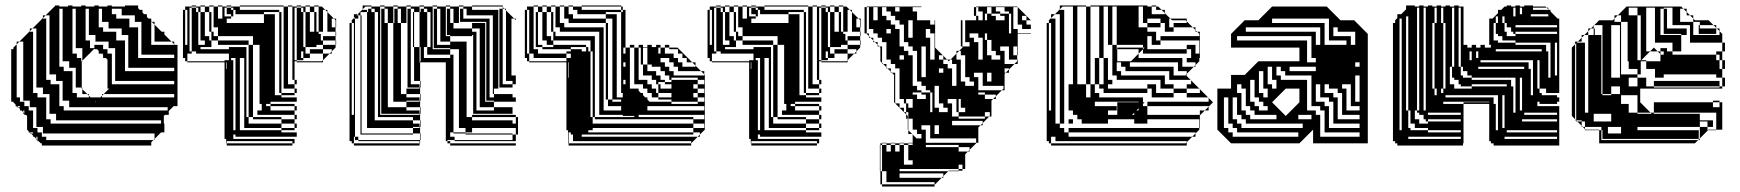

<svg xmlns="http://www.w3.org/2000/svg" viewBox="-20 -524 6362 702"><path d="M473 -468H405V-456H453V-444H473ZM497 -396V-420H485V-396ZM425 -420H357V-408H405V-396H425ZM449 -348V-372H437V-348ZM401 -324V-348H357V-344H373V-328H389V-324ZM401 -300V-324H389V-300ZM401 -276V-300H389V-276ZM401 -252V-276H389V-252ZM257 -252V-276H213V-264H245V-252ZM401 -252H389V-228H401ZM209 -204V-228H165V-216H197V-204ZM617 -228H389V-216H617ZM281 -300H279L281 -302V-324H261V-312H277V-300H279V-204H281V-198L299 -180H305V-174L311 -168H347L353 -174V-180H359L353 -174V-168H617V-180H359L379 -200H373V-306L367 -312H357V-322L355 -324H353V-326L351 -328H341V-338L335 -344H325V-360H357V-348H377V-372H309V-348H325V-346L309 -330V-328H307L281 -302ZM261 -168H305V-174L299 -180H261ZM161 -156V-180H117V-168H149V-156ZM53 -152H69V-136H85V-132H89V-156H53ZM329 -150 331 -152H327ZM53 -136H43L47 -132H53ZM593 -132H213V-120H593ZM113 -108V-132H85V-120H101V-108ZM569 -84H165V-72H569ZM101 -40H89L93 -36H101ZM425 -492H389V-472H405V-468H425ZM353 -468V-492H341V-468ZM305 -468V-492H293V-468ZM257 -468V-492H245V-468ZM209 -468V-492H197V-468ZM353 -468H341V-444H353ZM305 -444V-468H293V-444ZM257 -444V-468H245V-444ZM209 -444V-468H197V-444ZM545 -420V-434L535 -444H533V-420ZM497 -420V-444H453V-424H485V-420ZM377 -444H341V-424H357V-420H377ZM305 -420V-444H293V-420ZM257 -420V-444H245V-420ZM209 -420V-444H197V-420ZM161 -420V-444H149V-420ZM545 -396V-420H533V-396ZM305 -420H293V-396H305ZM257 -396V-420H245V-396ZM209 -396V-420H197V-396ZM161 -396V-420H149V-396ZM545 -396H533V-372H545ZM497 -372V-396H485V-372ZM449 -372V-396H405V-376H437V-372ZM329 -396H293V-376H309V-372H329ZM257 -372V-396H245V-372ZM209 -372V-396H197V-372ZM161 -372V-396H149V-372ZM113 -372V-396H101V-372ZM533 -360H617V-362L607 -372H533ZM497 -348V-372H485V-348ZM257 -372H245V-348H257ZM209 -348V-372H197V-348ZM161 -348V-372H149V-348ZM113 -348V-372H101V-348ZM497 -348H485V-324H497ZM449 -324V-348H437V-324ZM281 -324V-348H245V-328H261V-324ZM209 -324V-348H197V-324ZM161 -324V-348H149V-324ZM113 -324V-348H101V-324ZM357 -328H353V-326L355 -324H357ZM485 -312H617V-324H485ZM449 -300V-324H437V-300ZM209 -324H197V-300H209ZM161 -300V-324H149V-300ZM113 -300V-324H101V-300ZM449 -300H437V-276H449ZM233 -300H197V-280H213V-276H233ZM161 -276V-300H149V-276ZM113 -276V-300H101V-276ZM437 -264H617V-276H437ZM161 -276H149V-252H161ZM113 -252V-276H101V-252ZM257 -228V-252H245V-228ZM185 -252H149V-232H165V-228H185ZM113 -228V-252H101V-228ZM257 -228H245V-204H257ZM113 -228H101V-204H113ZM279 -200V-204H245V-184H261V-180H281V-198ZM209 -180V-204H197V-180ZM137 -204H101V-184H117V-180H137ZM209 -180H197V-156H209ZM233 -156H197V-136H213V-132H233ZM161 -132V-156H149V-132ZM161 -132H149V-108H161ZM69 -120H65V-114L69 -110ZM185 -108H149V-88H165V-84H185ZM113 -84V-108H101V-84ZM113 -84H101V-60H113ZM137 -36V-60H101V-56H117V-40H133V-36ZM113 -396V-420H99L133 -454V-456H135L137 -458V-468H147L137 -458V-456H149V-444H161V-468H147L179 -500H181V-504H197V-500H229V-504H245V-500H277V-504H293V-500H325V-504H341V-500H373V-504H389V-500H437V-504H485V-494L491 -488H501V-478L507 -472H517V-462L523 -456H533V-446L535 -444H545V-434L571 -408H581V-398L607 -372H617V-362L619 -360H629V-136H615L597 -118V-104H583L579 -100V-72H581V-40H569L545 -16V-12H541L545 -16V-36H133V-24H149V-12H541L533 -4V8H133V0H129L121 -8H117V-12H113V-16L105 -24H101V-28L93 -36H89V-40H85V-44L79 -50V-100L75 -104H69V-108H65V-114L59 -120H53V-126L47 -132H41V-136H37V-142L29 -150V-152H21V-344H29V-350L41 -362V-372H51L41 -362V-168H53V-156H65V-372H51L85 -406V-408H87L89 -410V-420H99L89 -410V-408H101V-396ZM117 -24H113V-16L117 -12Z M1017 -456V-472H1009V-456ZM1017 -424V-440H1009V-424ZM665 -376V-392H657V-376ZM1017 -376V-392H1009V-376ZM1017 -360V-376H1009V-360ZM1209 -360H1207V-376H1161V-392H1207V-376H1209ZM753 -352H713V-344H817V-352H881V-328H889V-360H753ZM1017 -328V-344H1009V-328ZM1017 -312V-328H1009V-312ZM809 -296H807V-272H809ZM1017 -248V-264H1009V-248ZM1009 -224H1001V-288H985V-224H1009V-216H1017V-232H1009ZM665 -344H657V-360H665ZM665 -408V-424H657V-408ZM1145 -456V-472H1137V-456ZM1017 -440V-456H1009V-440ZM761 -456V-472H753V-456ZM665 -456V-472H657V-456ZM1145 -440V-456H1137V-440ZM761 -440V-456H753V-440ZM665 -440V-456H657V-440ZM665 -424V-440H657V-424ZM833 -464H825V-472H809V-496H801V-464H825V-456H809V-440H945V-472H833ZM1209 -424H1207V-440H1209ZM761 -440H753V-424H761ZM1145 -424V-440H1137V-424ZM1017 -408V-424H1009V-416H1001V-480H945V-472H985V-416H1009V-408ZM1017 -392V-408H1009V-392ZM665 -392V-408H657V-392ZM665 -360V-376H657V-360ZM1009 -352H1001V-416H985V-352H1009V-344H1017V-360H1009ZM1089 -336H1081V-352H1089ZM713 -376V-416H705V-360H729V-376ZM665 -344V-328H657V-344ZM889 -312V-328H881V-312ZM807 -240V-272H809V-240ZM889 -296V-312H881V-296ZM1017 -296V-312H1009V-296ZM1009 -288H1001V-352H985V-288H1009V-280H1017V-296H1009ZM889 -280V-296H881V-288H873V-312H857V-288H881V-280ZM1089 -304H1065V-336H1081V-312H1089ZM1161 -296H1065V-300H1157L1161 -304V-328H1113V-344H1161V-328H1185L1161 -304ZM889 -264V-280H881V-264ZM1017 -264V-280H1009V-264ZM889 -248V-264H881V-248ZM807 -208V-240H809V-208ZM1017 -232V-248H1009V-232ZM889 -232V-248H881V-232ZM881 -224H873V-288H841V-312H817V-328H697V-336H681V-496H673V-336H681V-328H665V-312H657V-328H665V-300H801V-304H817V-312H825V-304H833V-288H857V-224H881V-216H889V-232H881ZM1065 -216H1057V-232H1049V-500H1033V-504H1049V-500H1065V-496H1081V-480H1089V-416H1113V-408H1129V-416H1097V-480H1089V-496H1081V-500H1065V-504H1081V-500H1097V-480H1113V-416H1137V-408H1145V-424H1137V-416H1129V-480H1113V-500H1097V-504H1113V-500H1129V-480H1137V-472H1145V-500H1129V-504H1145V-500H1157L1169 -488H1177V-480L1201 -456H1209V-440H1207V-450L1201 -456H1193V-424H1207V-408H1209V-392H1207V-408H1177V-480L1169 -488H1161V-408H1145V-400H1153V-376H1161V-360H1207V-350L1193 -336V-328H1185L1193 -336V-344H1161V-360H1137V-352H1097V-416H1089V-352H1097V-328H1113V-312H1089V-336H1065V-496H1057V-304H1065V-300H1057V-232H1065ZM1017 -216H1009V-200H1017ZM889 -200V-216H881V-200ZM807 -176V-208H809V-176ZM889 -184V-200H881V-184ZM807 -144V-176H809V-144ZM889 -168V-184H881V-168ZM881 -160H873V-224H841V-288H833V-224H857V-160H881V-152H889V-168H881ZM807 -112V-144H809V-112ZM889 -136V-152H881V-136ZM889 -120V-136H881V-120ZM807 -80V-112H809V-80ZM889 -104V-120H881V-104ZM807 -48V-80H809V-48ZM833 -48H841V-96H833ZM809 -8V-16H807V-48H809V-16H825V-8ZM889 -104H881V-96H873V-160H841V-224H833V-160H857V-96H889V-72H1009V-56H1057V-48H1009V-56H873V-96H841V-160H833V-96H857V-48H1009V-40H1065V-24H841V-32H833V-16H825V-32H833V-16H1057V0H1049V-8H809V0H1049V8H809V0H807V-16H801V-296H665V-300H657V-312H649V-488H657V-472H665V-488H657V-500H681V-496H697V-480H705V-416H729V-392H745V-376H753V-360H777V-376H753V-408H745V-416H713V-480H705V-496H697V-500H681V-504H697V-500H713V-480H729V-416H753V-408H761V-392H777V-376H889V-360H905V-392H777V-424H753V-416H745V-480H729V-500H713V-504H729V-500H745V-480H753V-472H761V-500H745V-504H761V-500H777V-456H793V-500H777V-504H793V-500H809V-496H825V-488H833V-472H841V-488H833V-496H825V-500H809V-504H825V-500H857V-488H1001V-480H1009V-472H1017V-500H857V-504H1017V-500H1033V-216H1057V-200H1065V-184H1057V-200H1009V-184H1057V-176H1009V-184H1001V-224H985V-176H1009V-168H1065V-152H969V-144H1057V-136H1065V-120H1057V-136H969V-144H953V-136H969V-120H1057V-104H1065V-88H1057V-104H921V-120H937V-144H929V-360H905V-96H1009V-88H1057V-72H1065V-56H1057V-72H1009V-88H905V-96H889Z M1362 -416V-480H1350V-492H1338V-500H1316L1306 -490V-488H1322V-480H1326V-488H1338V-480H1350V-416ZM1578 -488H1566V-492H1578ZM1386 -488H1374V-492H1386ZM1530 -488H1518V-492H1530ZM1818 -488H1806V-492H1818ZM1434 -488H1422V-492H1434ZM1626 -488H1614V-492H1626ZM1674 -488H1662V-492H1674ZM1338 -488H1326V-492H1338ZM1482 -488H1470V-492H1482ZM1494 -468H1490V-480H1494ZM1434 -440H1422V-456H1434V-444H1446V-468H1434V-456H1422V-472H1434V-468H1446V-492H1434V-500H1418V-504H1434V-500H1466V-440H1446V-444H1434ZM1554 -352V-416H1542V-352ZM1362 -352V-416H1350V-352ZM1482 -376V-392H1470V-376ZM1542 -348V-352H1530V-348ZM1362 -288V-352H1350V-288ZM1722 -328V-344H1710V-328ZM1362 -224V-288H1350V-224ZM1362 -160V-224H1350V-160ZM1362 -160H1350V-96H1362ZM1514 -152V-156H1466V-152ZM1658 -200H1686V-120H1658ZM1274 -88H1266V-104H1274ZM1706 -40H1682V-56H1658V-120H1686V-96H1706V-84H1854V-72H1866V-96H1706V-104H1866V-96H1874V-32H1866V-56H1706ZM1514 -56V-60H1490V-56ZM1274 -40H1266V-56H1274ZM1638 -36V-40H1626V-36ZM1854 -12V-32H1682V-36H1626V-24H1642V-12ZM1490 -32H1298V-36H1490ZM1482 -472H1470V-488H1482ZM1386 -472H1374V-488H1386ZM1818 -472H1806V-488H1818ZM1674 -472H1662V-488H1674ZM1626 -472H1614V-488H1626ZM1434 -472H1422V-488H1434ZM1578 -472H1566V-488H1578ZM1494 -444H1490V-468H1482V-456H1470V-472H1482V-468H1494ZM1494 -420H1490V-444H1482V-440H1470V-456H1482V-444H1494ZM1302 -420V-444H1298V-420ZM1770 -424V-440H1758V-424ZM1578 -424V-440H1566V-424ZM1818 -424V-440H1806V-424ZM1274 -408V-424H1266V-408ZM1274 -392V-408H1266V-392ZM1302 -372V-396H1298V-372ZM1722 -376V-392H1710V-376ZM1818 -376V-392H1806V-376ZM1578 -376V-392H1566V-376ZM1274 -376V-392H1266V-376ZM1770 -376V-392H1758V-376ZM1274 -360V-376H1266V-360ZM1274 -344V-360H1266V-344ZM1398 -444V-468H1386V-456H1374V-472H1386V-468H1398V-492H1386V-500H1370V-504H1386V-500H1418V-440H1446V-360H1418V-440H1398V-444H1386V-440H1374V-456H1386V-444ZM1302 -324V-348H1298V-324ZM1482 -328V-344H1470V-328ZM1274 -328V-344H1266V-328ZM1818 -328V-344H1806V-328ZM1530 -328V-344H1518V-328ZM1770 -328V-344H1758V-328ZM1274 -312V-328H1266V-312ZM1302 -300H1298V-324H1302ZM1494 -300V-324H1482V-300ZM1274 -296V-312H1266V-296ZM1274 -280V-296H1266V-280ZM1734 -300V-324H1722V-300ZM1818 -280V-296H1806V-280ZM1770 -280V-296H1758V-280ZM1578 -376V-372H1590V-396H1578V-392H1566V-408H1578V-396H1590V-420H1578V-408H1566V-424H1578V-420H1590V-444H1578V-440H1566V-456H1578V-444H1590V-468H1578V-456H1566V-472H1578V-468H1590V-492H1578V-500H1562V-504H1578V-500H1610V-392H1626V-372H1686V-280H1658V-344H1626V-348H1566V-360H1626V-372H1578V-360H1566V-376ZM1274 -264V-280H1266V-264ZM1418 -360H1446V-280H1418ZM1274 -248V-264H1266V-248ZM1302 -252V-276H1298V-252ZM1734 -252V-276H1722V-252ZM1494 -252V-276H1482V-252ZM1274 -232V-248H1266V-232ZM1302 -228H1298V-252H1302ZM1770 -232V-248H1758V-232ZM1818 -232V-248H1806V-232ZM1274 -216V-232H1266V-216ZM1734 -228V-252H1722V-228ZM1818 -232V-228H1830V-252H1818V-248H1806V-264H1818V-252H1830V-276H1818V-264H1806V-280H1818V-276H1830V-300H1818V-296H1806V-312H1818V-300H1830V-324H1818V-312H1806V-328H1818V-324H1830V-348H1818V-344H1806V-360H1818V-348H1830V-372H1818V-360H1806V-376H1818V-372H1830V-396H1818V-392H1806V-408H1818V-396H1830V-420H1818V-408H1806V-424H1818V-420H1830V-444H1818V-440H1806V-456H1818V-444H1830V-468H1818V-456H1806V-472H1818V-468H1830V-486L1824 -492H1818V-498L1816 -500H1706V-504H1818V-498L1824 -492H1830V-486L1860 -456H1866V-450L1860 -456H1850V-248H1866V-216H1854V-228H1818V-216H1806V-232ZM1494 -252H1482V-228H1494ZM1274 -200V-216H1266V-200ZM1734 -204V-228H1722V-204ZM1854 -204H1806V-216H1854ZM1302 -180V-204H1298V-180ZM1274 -184V-200H1266V-184ZM1770 -184V-200H1758V-184ZM1274 -168V-184H1266V-168ZM1722 -184V-200H1710V-184ZM1658 -280H1686V-200H1658ZM1466 -200H1418V-280H1446V-200H1514V-204H1470V-280H1482V-276H1494V-300H1482V-280H1470V-328H1482V-324H1494V-348H1482V-344H1470V-360H1482V-348H1494V-352H1490V-372H1482V-360H1470V-376H1482V-372H1494V-352H1514V-296H1516V-228H1518V-204H1516V-228H1482V-216H1514V-204H1516V-180H1518V-156H1516V-180H1466ZM1274 -152V-168H1266V-152ZM1734 -156V-180H1722V-156ZM1770 -184V-180H1782V-204H1770V-200H1758V-216H1770V-204H1782V-228H1770V-216H1758V-232H1770V-228H1782V-252H1770V-248H1758V-264H1770V-252H1782V-276H1770V-264H1758V-280H1770V-276H1782V-300H1770V-296H1758V-312H1770V-300H1782V-324H1770V-312H1758V-328H1770V-324H1782V-348H1770V-344H1758V-360H1770V-348H1782V-372H1770V-360H1758V-376H1770V-372H1782V-396H1770V-392H1758V-408H1770V-396H1782V-420H1770V-408H1758V-424H1770V-420H1782V-444H1770V-440H1758V-444H1662V-456H1770V-444H1782V-468H1674V-456H1662V-472H1674V-468H1686V-492H1674V-500H1658V-504H1674V-500H1706V-488H1802V-200H1786V-180H1854V-168H1866V-152H1786V-156H1758V-168H1786V-180H1770V-168H1758V-184ZM1274 -136V-152H1266V-136ZM1302 -132V-156H1298V-132ZM1274 -120V-136H1266V-120ZM1518 -108H1516V-132H1466V-152H1418V-200H1446V-180H1466V-168H1514V-156H1516V-132H1518ZM1734 -156H1722V-132H1734ZM1302 -108H1298V-132H1302ZM1274 -104V-120H1266V-104ZM1722 -184V-180H1734V-204H1722V-200H1710V-280H1722V-276H1734V-300H1722V-280H1710V-328H1722V-324H1734V-348H1722V-344H1710V-360H1722V-348H1734V-372H1722V-360H1710V-376H1722V-372H1734V-396H1722V-392H1710V-396H1706V-392H1626V-396H1614V-440H1638V-420H1706V-408H1722V-396H1734V-420H1706V-440H1638V-444H1626V-440H1614V-456H1626V-444H1638V-468H1626V-456H1614V-472H1626V-468H1638V-492H1626V-500H1610V-504H1626V-500H1658V-440H1754V-152H1786V-132H1854V-108H1710V-120H1786V-132H1722V-120H1710V-184ZM1274 -72H1266V-88H1274ZM1274 -56H1266V-72H1274ZM1302 -60H1298V-84H1302ZM1302 -60V-36H1298V-60ZM1530 -328V-324H1542V-348H1530V-344H1518V-352H1514V-416H1494V-396H1490V-420H1482V-396H1494V-372H1490V-396H1482V-392H1470V-440H1482V-420H1494V-416H1514V-480H1494V-492H1482V-500H1466V-504H1482V-500H1514V-480H1518V-488H1530V-480H1542V-416H1554V-480H1542V-492H1530V-500H1514V-504H1530V-500H1562V-344H1626V-324H1638V-40H1682V-36H1854V-32H1866V-8H1642V-12H1616V-8H1626V0H1866V8H1626V0H1616V-8H1610V-296H1516V-300H1518V-312H1626V-324H1530V-312H1518V-328ZM1274 -40V-24H1266V-40ZM1302 -84H1298V-108H1302V-96H1322V-160H1302V-156H1298V-180H1302V-160H1322V-224H1302V-204H1298V-228H1302V-224H1322V-288H1302V-276H1298V-300H1302V-288H1322V-352H1302V-348H1298V-372H1302V-352H1322V-416H1302V-396H1298V-420H1302V-416H1322V-480H1298V-468H1302V-444H1298V-468H1290V-472H1288L1306 -490V-504H1338V-500H1370V-104H1514V-108H1374V-440H1398V-132H1466V-120H1514V-108H1516V-84H1518V-60H1516V-84H1490V-96H1350V-84H1490V-72H1514V-60H1516V-36H1518V-12H1516V-36H1490V-56H1322V-96H1302ZM1514 8H1274V0H1266V-8H1258V-440H1266V-424H1274V-440H1266V-450L1274 -458V-472H1288L1284 -468H1290V-456H1278V-462L1274 -458V-456H1278V-24H1290V-12H1516V0H1514V-8H1290V-12H1278V-24H1274V-8H1266V-24H1274V0H1514Z M2251 -488V-480H2257V-488ZM1915 -456V-472H1907V-456ZM1947 -472H1939V-480H1947ZM1915 -440V-456H1907V-440ZM2011 -440H2003V-424H2011ZM2203 -424H2195V-440H2059V-456H2043V-500H2027V-504H2043V-500H2059V-472H2075V-456H2195V-440H2203ZM1915 -392V-408H1907V-392ZM1915 -376V-392H1907V-376ZM2395 -328V-344H2387V-328ZM2147 -240V-336H2139V-344H2131V-336H2139V-240ZM2267 -344V-350H2259V-344ZM2395 -344V-350H2387V-344ZM2267 -312H2259V-328H2267ZM2387 -288H2363V-350H2379V-296H2387ZM1915 -328V-300H2051V-312H1931V-328H1915V-312H1907V-328ZM2059 -296H2057V-240H2059ZM2267 -264H2259V-280H2267ZM2267 -248H2259V-264H2267ZM2267 -232H2259V-248H2267ZM2555 -248V-252L2543 -264H2459V-280H2443V-296H2427V-312H2395V-296H2387V-312H2395V-296H2411V-280H2427V-264H2443V-248ZM2057 -144V-240H2059V-144ZM2147 -144V-240H2139V-144ZM2555 -216V-232H2531V-240H2435V-232H2531V-216ZM2267 -200H2259V-216H2267ZM2555 -184V-200H2531V-216H2515V-200H2531V-184ZM2555 -152V-168H2531V-184H2515V-168H2531V-152ZM2057 0V-48H2051V-296H1915V-300H1907V-312H1899V-488H1907V-472H1915V-488H1907V-500H1931V-344H1947V-328H2051V-312H2067V-328H2051V-336H2067V-344H1963V-352H1939V-360H1963V-352H2003V-360H1979V-376H1963V-416H1947V-408H1939V-424H1947V-416H1979V-392H1995V-376H2003V-360H2123V-352H2131V-344H2139V-376H2003V-408H1995V-416H1963V-480H1947V-500H1931V-504H1947V-500H1963V-480H1979V-416H2003V-408H2011V-392H2155V-96H2299V-100H2307L2311 -104H2257V-120H2251V-136H2203V-160H2195V-168H2203V-160H2219V-152H2251V-160H2257V-152H2267V-168H2259V-184H2267V-200H2307L2315 -192V-184H2323L2331 -176V-168H2339L2347 -160V-152H2355L2357 -150L2343 -136H2347V-120H2555V-136H2347V-120H2331V-124L2343 -136H2331V-124L2311 -104H2315V-96H2515V-88H2555V-104H2315V-96H2299V-100H2257V-104H2171V-408H2027V-424H2003V-416H1995V-480H1979V-500H1963V-504H1979V-500H1995V-480H2003V-472H2011V-500H1995V-504H2011V-500H2027V-440H2043V-424H2187V-120H2251V-136H2257V-120H2267V-136H2257V-152H2251V-160H2219V-224H2203V-216H2195V-232H2203V-224H2235V-168H2257V-184H2251V-224H2219V-288H2203V-280H2195V-296H2203V-288H2235V-224H2259V-216H2267V-232H2259V-224H2251V-288H2219V-352H2203V-344H2195V-360H2203V-352H2235V-288H2259V-280H2267V-296H2259V-288H2251V-352H2219V-416H2203V-408H2195V-424H2203V-416H2235V-352H2251V-416H2219V-456H2195V-472H2091V-488H2075V-500H2059V-504H2075V-500H2107V-488H2251V-500H2107V-504H2251V-500H2257V-488H2267V-350H2283V-200H2315V-192L2323 -184H2331V-176L2339 -168H2347V-160L2355 -152H2435V-144H2531V-152H2435V-160H2387V-168H2363V-184H2347V-200H2331V-216H2299V-350H2283V-360H2299V-350H2315V-232H2347V-216H2363V-200H2379V-184H2387V-168H2435V-184H2387V-200H2435V-216H2411V-224H2387V-216H2395V-200H2387V-216H2379V-232H2363V-248H2331V-288H2323V-296H2331V-288H2347V-264H2379V-248H2395V-232H2411V-224H2435V-232H2427V-248H2411V-264H2395V-280H2363V-288H2347V-350H2331V-344H2323V-350H2315V-360H2331V-352H2347V-360H2363V-352H2379V-360H2395V-350H2411V-328H2443V-312H2459V-296H2475V-280H2523V-284L2511 -296H2491V-312H2475V-328H2459V-344H2427V-350H2411V-360H2427V-350H2457L2511 -296H2523V-284L2543 -264H2555V-252L2557 -250V-50L2539 -32V-24H2531L2539 -32V-40H2515V-56H2147V-48H2131V-40H2107V-48H2131V-40H2515V-32H2107V-24H2091V-32H2075V-40H2059V-48H2057V-144H2059V-48H2067V-40H2075V-48H2091V-32H2107V-24H2531L2507 0V-8H2075V-32H2067V-40H2059V0H2507V8H2059V0ZM2147 -144H2139V-96H2147V-72H2515V-56H2555V-72H2515V-88H2155V-96H2147ZM2195 -480V-472H2235V-416H2251V-480ZM1947 -456H1939V-472H1947ZM2011 -456V-472H2003V-456ZM1947 -440H1939V-456H1947ZM2011 -440V-456H2003V-440ZM1915 -424V-440H1907V-424ZM1947 -424H1939V-440H1947ZM1915 -408V-424H1907V-408ZM1915 -344V-360H1907V-344ZM1947 -392H1939V-408H1947ZM2203 -392H2195V-408H2203ZM1915 -360V-376H1907V-360ZM1947 -376H1939V-392H1947ZM2203 -376H2195V-392H2203ZM1947 -376V-360H1939V-376ZM2203 -360H2195V-376H2203ZM1915 -344H1907V-328H1915ZM2267 -328V-344H2259V-328ZM2331 -328V-344H2323V-328ZM2203 -328H2195V-344H2203ZM2067 -352V-344H2107V-336H2123V-352ZM2203 -312H2195V-328H2203ZM2331 -312H2323V-328H2331ZM2395 -328V-312H2387V-328ZM2267 -296H2259V-312H2267ZM2331 -296H2323V-312H2331ZM2203 -296H2195V-312H2203ZM2203 -264H2195V-280H2203ZM2203 -248H2195V-264H2203ZM2203 -232H2195V-248H2203ZM2203 -200H2195V-216H2203ZM2203 -184H2195V-200H2203ZM2203 -168H2195V-184H2203Z M2935 -456V-472H2927V-456ZM2935 -424V-440H2927V-424ZM2583 -376V-392H2575V-376ZM2935 -376V-392H2927V-376ZM2935 -360V-376H2927V-360ZM3127 -360H3125V-376H3079V-392H3125V-376H3127ZM2671 -352H2631V-344H2735V-352H2799V-328H2807V-360H2671ZM2935 -328V-344H2927V-328ZM2935 -312V-328H2927V-312ZM2727 -296H2725V-272H2727ZM2935 -248V-264H2927V-248ZM2927 -224H2919V-288H2903V-224H2927V-216H2935V-232H2927ZM2583 -344H2575V-360H2583ZM2583 -408V-424H2575V-408ZM3063 -456V-472H3055V-456ZM2935 -440V-456H2927V-440ZM2679 -456V-472H2671V-456ZM2583 -456V-472H2575V-456ZM3063 -440V-456H3055V-440ZM2679 -440V-456H2671V-440ZM2583 -440V-456H2575V-440ZM2583 -424V-440H2575V-424ZM2751 -464H2743V-472H2727V-496H2719V-464H2743V-456H2727V-440H2863V-472H2751ZM3127 -424H3125V-440H3127ZM2679 -440H2671V-424H2679ZM3063 -424V-440H3055V-424ZM2935 -408V-424H2927V-416H2919V-480H2863V-472H2903V-416H2927V-408ZM2935 -392V-408H2927V-392ZM2583 -392V-408H2575V-392ZM2583 -360V-376H2575V-360ZM2927 -352H2919V-416H2903V-352H2927V-344H2935V-360H2927ZM3007 -336H2999V-352H3007ZM2631 -376V-416H2623V-360H2647V-376ZM2583 -344V-328H2575V-344ZM2807 -312V-328H2799V-312ZM2725 -240V-272H2727V-240ZM2807 -296V-312H2799V-296ZM2935 -296V-312H2927V-296ZM2927 -288H2919V-352H2903V-288H2927V-280H2935V-296H2927ZM2807 -280V-296H2799V-288H2791V-312H2775V-288H2799V-280ZM3007 -304H2983V-336H2999V-312H3007ZM3079 -296H2983V-300H3075L3079 -304V-328H3031V-344H3079V-328H3103L3079 -304ZM2807 -264V-280H2799V-264ZM2935 -264V-280H2927V-264ZM2807 -248V-264H2799V-248ZM2725 -208V-240H2727V-208ZM2935 -232V-248H2927V-232ZM2807 -232V-248H2799V-232ZM2799 -224H2791V-288H2759V-312H2735V-328H2615V-336H2599V-496H2591V-336H2599V-328H2583V-312H2575V-328H2583V-300H2719V-304H2735V-312H2743V-304H2751V-288H2775V-224H2799V-216H2807V-232H2799ZM2983 -216H2975V-232H2967V-500H2951V-504H2967V-500H2983V-496H2999V-480H3007V-416H3031V-408H3047V-416H3015V-480H3007V-496H2999V-500H2983V-504H2999V-500H3015V-480H3031V-416H3055V-408H3063V-424H3055V-416H3047V-480H3031V-500H3015V-504H3031V-500H3047V-480H3055V-472H3063V-500H3047V-504H3063V-500H3075L3087 -488H3095V-480L3119 -456H3127V-440H3125V-450L3119 -456H3111V-424H3125V-408H3127V-392H3125V-408H3095V-480L3087 -488H3079V-408H3063V-400H3071V-376H3079V-360H3125V-350L3111 -336V-328H3103L3111 -336V-344H3079V-360H3055V-352H3015V-416H3007V-352H3015V-328H3031V-312H3007V-336H2983V-496H2975V-304H2983V-300H2975V-232H2983ZM2935 -216H2927V-200H2935ZM2807 -200V-216H2799V-200ZM2725 -176V-208H2727V-176ZM2807 -184V-200H2799V-184ZM2725 -144V-176H2727V-144ZM2807 -168V-184H2799V-168ZM2799 -160H2791V-224H2759V-288H2751V-224H2775V-160H2799V-152H2807V-168H2799ZM2725 -112V-144H2727V-112ZM2807 -136V-152H2799V-136ZM2807 -120V-136H2799V-120ZM2725 -80V-112H2727V-80ZM2807 -104V-120H2799V-104ZM2725 -48V-80H2727V-48ZM2751 -48H2759V-96H2751ZM2727 -8V-16H2725V-48H2727V-16H2743V-8ZM2807 -104H2799V-96H2791V-160H2759V-224H2751V-160H2775V-96H2807V-72H2927V-56H2975V-48H2927V-56H2791V-96H2759V-160H2751V-96H2775V-48H2927V-40H2983V-24H2759V-32H2751V-16H2743V-32H2751V-16H2975V0H2967V-8H2727V0H2967V8H2727V0H2725V-16H2719V-296H2583V-300H2575V-312H2567V-488H2575V-472H2583V-488H2575V-500H2599V-496H2615V-480H2623V-416H2647V-392H2663V-376H2671V-360H2695V-376H2671V-408H2663V-416H2631V-480H2623V-496H2615V-500H2599V-504H2615V-500H2631V-480H2647V-416H2671V-408H2679V-392H2695V-376H2807V-360H2823V-392H2695V-424H2671V-416H2663V-480H2647V-500H2631V-504H2647V-500H2663V-480H2671V-472H2679V-500H2663V-504H2679V-500H2695V-456H2711V-500H2695V-504H2711V-500H2727V-496H2743V-488H2751V-472H2759V-488H2751V-496H2743V-500H2727V-504H2743V-500H2775V-488H2919V-480H2927V-472H2935V-500H2775V-504H2935V-500H2951V-216H2975V-200H2983V-184H2975V-200H2927V-184H2975V-176H2927V-184H2919V-224H2903V-176H2927V-168H2983V-152H2887V-144H2975V-136H2983V-120H2975V-136H2887V-144H2871V-136H2887V-120H2975V-104H2983V-88H2975V-104H2839V-120H2855V-144H2847V-360H2823V-96H2927V-88H2975V-72H2983V-56H2975V-72H2927V-88H2823V-96H2807Z M3157 -466V-482H3149V-466ZM3173 -450H3189V-498H3173ZM3269 -482V-498H3253V-482ZM3573 -450V-482H3549V-466H3557V-450ZM3733 -450V-466H3717V-450ZM3397 -434V-450H3381V-434ZM3301 -386H3317V-450H3301ZM3637 -482V-474H3669V-402H3677V-474H3669V-482H3653V-498H3621V-482ZM3237 -402V-418H3221V-402ZM3397 -306V-402H3381V-418H3365V-386H3381V-306ZM3525 -370H3499V-354H3525ZM3365 -354H3349V-242H3365ZM3285 -306V-322H3269V-306ZM3637 -306V-322H3621V-338H3605V-378H3589V-402H3581V-378H3589V-322H3605V-306ZM3413 -306H3429V-320L3427 -322H3413ZM3429 -258V-274H3413V-258ZM3605 -258H3589V-226H3605ZM3317 -210H3333V-194H3349V-186H3381V-114H3389V-186H3381V-194H3365V-210H3349V-226H3333V-338H3317V-354H3301V-370H3285V-434H3269V-450H3253V-466H3237V-482H3221V-498H3205V-466H3221V-450H3237V-434H3253V-418H3269V-354H3285V-338H3301V-322H3317ZM3445 -114V-130H3429V-146H3413V-210H3397V-130H3413V-114ZM3581 -90V-98H3485V-114H3477V-162H3445V-146H3461V-98H3485V-90ZM3397 -34H3413V-66H3397ZM3349 -18V-34H3333V-50H3317V-90H3301V-114H3293V-130H3317V-162H3293V-146H3301V-130H3293V-146H3285V-162H3269V-274H3253V-290H3237V-306H3221V-370H3205V-386H3189V-402H3173V-418H3149V-402H3157V-392L3163 -386H3173V-376L3179 -370H3189V-360L3195 -354H3205V-294L3209 -290H3221V-278L3225 -274H3237V-262L3241 -258H3253V-146H3269V-130H3285V-114H3293V-106L3299 -100V-90H3301V-48L3315 -34H3317V-32L3331 -18ZM3317 6V0H3301V6ZM3253 30H3269V6H3253V0H3269V-2H3285V0H3269V6H3285V78H3317V62H3301V6H3285V0H3301V-2H3317V-32L3315 -34H3301V-48L3299 -50V-90H3293V-106L3249 -150V-250L3241 -258H3237V-262L3225 -274H3221V-278L3209 -290H3205V-294L3199 -300V-350L3195 -354H3189V-360L3179 -370H3173V-376L3163 -386H3157V-392L3149 -400V-402H3141V-498H3149V-482H3157V-498H3149V-500H3349V-498H3317V-482H3333V-450H3399V-350L3427 -322H3429V-320L3443 -306H3455L3449 -300L3443 -306H3429V-290H3445V-274H3461V-210H3477V-290H3461V-306H3455L3477 -328V-338H3487L3477 -328V-306H3493V-226H3509V-210H3541V-226H3525V-242H3509V-322H3493V-338H3487L3499 -350V-354H3493V-450H3499V-434H3509V-450H3549V-466H3541V-498H3549V-482H3557V-498H3549V-500H3699L3749 -450H3733V-434H3749V-418H3717V-434H3701V-498H3685V-418H3701V-402H3749V-400H3701V-338H3699V-354H3685V-322H3699V-306H3701V-290H3689L3699 -300V-306H3669V-354H3637V-338H3653V-290H3689L3669 -270V-258H3657L3669 -270V-274H3653V-258H3657L3653 -254V-194H3643L3649 -200V-210H3573V-258H3541V-242H3557V-194H3643L3621 -172V-162H3611L3621 -172V-178H3581V-186H3557V-178H3581V-162H3611L3605 -156V-98H3597L3599 -100V-114H3581V-98H3597L3573 -74V-66H3565L3573 -74V-82H3461V-66H3565L3557 -58V-2H3549V-18H3381V-66H3349V-50H3365V-2H3549V0L3525 24V30H3519L3525 24V14H3485V6H3365V14H3485V30H3519L3509 40V94H3499V78H3485V94H3499V100H3485V102H3447L3449 100H3485V94H3269V102H3447L3429 120V126H3423L3429 120V110H3269V126H3423L3399 150H3397V142H3221V102H3205V6H3199V0H3205V-2H3221V0H3205V6H3221V30H3237V6H3221V0H3237V-2H3253V0H3237V6H3253ZM3157 -450V-466H3149V-450ZM3157 -434V-450H3149V-434ZM3589 -498V-474H3605V-466H3621V-450H3653V-466H3637V-474H3605V-498ZM3581 -474V-450H3589V-474ZM3157 -434H3149V-418H3157ZM3509 -418V-434H3499V-418ZM3509 -418H3499V-402H3509ZM3509 -386V-402H3499V-386ZM3509 -386H3499V-370H3509ZM3701 -322H3699V-338H3701ZM3541 -370H3557V-306H3573V-386H3557V-402H3525V-386H3541ZM3349 -178V-186H3317V-178H3333V-162H3365V-178ZM3493 -130V-162H3485V-114H3509V-130ZM3397 158H3205V150H3199V102H3197V6H3199V102H3205V150H3397Z M3823 -408V-424H3815V-408ZM3823 -328V-344H3815V-328ZM3823 -216V-232H3815V-216ZM3823 -200V-216H3815V-200ZM4335 -216V-230L4333 -232H4255V-264H4095V-280H4079V-296H4063V-264H4079V-248H4239V-216H4271V-200H4319V-184H4367V-198L4365 -200H4319V-216ZM3823 -168V-184H3815V-168ZM4207 -216V-184H4271V-168H4191V-200H4175V-216ZM3823 -136V-152H3815V-136ZM4031 -360V-500H4015V-456H3999V-500H3967V-504H4175V-500H4191V-472H4239V-476L4227 -488H4207V-500H4191V-504H4207V-500H4215L4227 -488H4239V-476L4259 -456H4319V-446L4341 -424H4351V-414L4357 -408H4367V-360H4365V-376H4223V-392H4365V-400L4357 -408H4351V-414L4341 -424H4271V-440H4319V-446L4315 -450H4265L4259 -456H4255V-424H4271V-408H4239V-440H4223V-456H4175V-440H4223V-424H4175V-440H4159V-500H4143V-424H4175V-408H4207V-376H4223V-360H4191V-392H4175V-344H4319V-328H4159V-344L4165 -350H4159V-360H4063V-344H4065V-300H4115L4143 -328V-344H4065V-350H4159V-344L4143 -328V-312H4303V-280H4345L4319 -254V-248H4317L4315 -250L4319 -254V-264H4287V-296H4111V-280H4271V-248H4317L4333 -232H4335V-230L4365 -200H4367V-198L4397 -168H4399V-166L4415 -150L4399 -134V-120H4385L4399 -134V-136H4175V-152H4399V-166L4397 -168H4319V-184H4271V-200H4223V-232H4063V-248H4047V-360H4063V-500H4047V-360ZM4127 -104V-112L4119 -104ZM3855 -72V-472H3837L3855 -490V-504H3951V-500H3967V-216H3983V-312H3999V-216H4015V-312H4031V-232H4047V-216H4031V-200H4175V-184H4015V-200H3999V-216H3983V-184H3999V-168H4159V-150H4165L4159 -144V-136H4175V-120H4143V-128L4135 -120H4175V-104H4367V-120H4385L4367 -102V-72H4365V-88H4175V-72H4127V-88H4031V-72H3935V-88H3919V-104H3903V-120H3887V-216H3951V-500H3919V-456H3903V-500H3865L3855 -490V-488H3871V-72ZM3823 -40H3815V-56H3823ZM4351 -24H4339L4351 -36V-40H3887V-56H4365V-50L4351 -36ZM3823 -24V0H4315L4319 -4V-8H3839V-24H3823V-8H3815V-24ZM4015 -408H3999V-456H4015ZM3919 -408H3903V-456H3919ZM3823 -392V-408H3815V-392ZM3823 -376V-392H3815V-376ZM3919 -360H3903V-408H3919ZM4015 -360H3999V-408H4015ZM3823 -360V-376H3815V-360ZM4015 -312H3999V-360H4015ZM3919 -312H3903V-360H3919ZM3823 -344V-360H3815V-344ZM4367 -312H4335V-344H4319V-360H4351V-328H4365V-360H4367ZM3823 -312V-328H3815V-312ZM3823 -296V-312H3815V-296ZM3823 -280V-296H3815V-280ZM3919 -264H3903V-312H3919ZM4351 -280H4345L4351 -286V-296H4319V-312H4365V-300L4351 -286ZM3823 -264V-280H3815V-264ZM3823 -248V-264H3815V-248ZM3823 -232V-248H3815V-232ZM3919 -216H3903V-264H3919ZM3823 -152V-168H3815V-152ZM3823 -184V-200H3815V-184ZM3951 -168H3967V-216H3951ZM4063 -120H4031V-104H4065V-150H4143V-152H3983V-136H4063ZM3823 -120V-136H3815V-120ZM3823 -104H3815V-120H3823ZM3823 -88H3815V-104H3823ZM3823 -72H3815V-88H3823ZM3823 -56H3815V-72H3823ZM4367 -56H4365V-72H4367ZM3903 -72H3887V-88H3903ZM3823 -40V-24H3815V-40ZM3839 -24V-40H3855V-24ZM3855 -72V-56H3871V-40H3887V-24H4339L4319 -4V8H3823V0H3815V-8H3807V-440H3815V-424H3823V-440H3815V-450L3823 -458V-472H3837L3823 -458V-456H3839V-72Z M4481 0 4431 -50V-200H4481V-250H4531L4581 -300H4731V-350H4481V-400L4531 -450H4581L4631 -500H4831L4881 -450H4931L4981 -400V0H4781V-50L4731 0ZM4807 -360V-424H4535V-408H4791V-360ZM4919 -360H4935V-408H4871V-424H4855V-392H4919ZM4903 -360V-376H4839V-456H4631V-440H4823V-360ZM4759 -376V-296H4791V-312H4775V-392H4503V-376ZM4951 -280V-296H4935V-280ZM4695 -280V-264H4791V-280ZM4647 -200V-232H4631V-280H4615V-216H4631V-200ZM4615 -168V-200H4599V-264H4583V-184H4599V-168ZM4731 -150V-200H4681L4631 -150L4681 -100ZM4615 -120V-136H4599V-152H4583V-168H4567V-232H4551V-152H4567V-136H4583V-120ZM4951 -120V-136H4919V-216H4887V-200H4903V-120ZM4647 -88V-104H4567V-120H4551V-136H4535V-200H4519V-216H4503V-184H4519V-120H4535V-104H4551V-88ZM4839 -216H4823V-184H4855V-168H4871V-88H4951V-104H4887V-184H4871V-200H4839ZM4775 -88V-104H4727V-88ZM4807 -216H4791V-152H4823V-136H4839V-56H4951V-72H4855V-152H4839V-168H4807ZM4743 -56V-72H4535V-88H4519V-104H4503V-168H4487V-88H4503V-72H4519V-56ZM4951 -24V-40H4823V-120H4807V-136H4775V-248H4679V-264H4663V-280H4647V-248H4663V-232H4759V-120H4791V-104H4807V-24ZM4727 -24V-40H4503V-56H4487V-72H4471V-168H4455V-56H4471V-40H4487V-24ZM4951 -152V-248H4935V-152Z M5545 -496H5537V-472H5545ZM5193 -464V-496H5185V-464ZM5257 -464V-496H5249V-464ZM5321 -464V-496H5313V-464ZM5585 -488H5641V-490L5635 -496H5585ZM5673 -432H5521V-424H5673ZM5673 -400V-408H5521V-400ZM5361 -200V-208H5321V-216H5313V-232H5297V-240H5289V-280H5281V-216H5297V-200ZM5673 -112H5553V-104H5673ZM5321 -112H5201V-104H5321ZM5321 -80V-88H5201V-80ZM5673 -48H5489V-40H5673ZM5201 -40H5321V-48H5201V-56H5153V-72H5137V-120H5129V-144H5121V-120H5129V-56H5137V-48H5201ZM5641 -464V-472H5577V-464ZM5513 -464H5521V-496H5513ZM5321 -432V-464H5313V-432ZM5193 -432V-464H5185V-432ZM5473 -440H5481V-408H5489V-392H5521V-400H5513V-408H5505V-424H5489V-440H5481V-464H5473ZM5129 -432V-464H5121V-432ZM5233 -440V-496H5225V-440ZM5193 -400V-432H5185V-400ZM5449 -464V-440H5457V-464ZM5129 -400V-432H5121V-400ZM5321 -400V-432H5313V-400ZM5193 -368V-400H5185V-368ZM5129 -368V-400H5121V-368ZM5321 -368V-400H5313V-368ZM5321 -336V-368H5313V-336ZM5193 -336V-368H5185V-336ZM5129 -336V-368H5121V-336ZM5673 -336V-368H5665V-336ZM5673 -304V-336H5665V-304ZM5129 -304V-336H5121V-304ZM5617 -344H5449V-336H5617ZM5321 -304V-336H5313V-304ZM5193 -304V-336H5185V-304ZM5385 -336H5377V-312H5385ZM5673 -272V-304H5665V-272ZM5129 -272V-304H5121V-272ZM5353 -304H5361V-336H5353ZM5193 -272V-304H5185V-272ZM5249 -440H5257V-200H5265V-440H5257V-464H5249ZM5609 -272V-304H5601V-272ZM5129 -240V-272H5121V-240ZM5609 -240V-272H5601V-240ZM5297 -280V-496H5289V-280ZM5673 -272H5665V-248H5673ZM5193 -240V-272H5185V-240ZM5553 -280H5385V-272H5553ZM5129 -208V-240H5121V-208ZM5609 -208V-240H5601V-208ZM5193 -208V-240H5185V-208ZM5521 -360H5633V-336H5641V-240H5649V-368H5521V-376H5473V-392H5457V-400H5449V-440H5441V-376H5457V-368H5521ZM5545 -208V-240H5537V-208ZM5361 -216V-208H5489V-216ZM5129 -176V-208H5121V-176ZM5193 -176V-208H5185V-176ZM5545 -176V-208H5537V-176ZM5609 -208H5601V-200H5609V-184H5617V-176H5673V-168H5681V-184H5633V-200H5609ZM5249 -200V-184H5257V-200ZM5569 -296V-272H5577V-176H5585V-304H5393V-296ZM5217 -200H5225V-176H5233V-200H5225V-440H5217ZM5193 -144V-176H5185V-144ZM5129 -144V-176H5121V-144ZM5545 -144V-176H5537V-144ZM5481 -144V-176H5473V-144ZM5481 -112V-144H5473V-112ZM5545 -144H5537V-120H5545ZM5153 -120V-88H5169V-72H5201V-80H5193V-88H5185V-104H5169V-112H5161V-120ZM5193 -144H5185V-120H5193ZM5097 -48H5105V-456H5097ZM5169 -120V-496H5161V-120ZM5313 -280H5321V-248H5329V-240H5361V-232H5505V-208H5513V-112H5521V-240H5361V-248H5345V-264H5329V-280H5321V-304H5313ZM5481 -80V-112H5473V-80ZM5673 -80V-88H5545V-80ZM5481 -80H5473V-56H5481ZM5449 -48H5457V-176H5265V-168H5441V-144H5449ZM5673 -16V-24H5481V-16ZM5321 -16V-24H5129V-16ZM5329 8H5089V0H5081V-8H5073V-440H5081V-450L5089 -458V-472H5103L5121 -490V-504H5153V-500H5169V-504H5185V-500H5201V-504H5217V-500H5233V-504H5249V-500H5265V-504H5281V-500H5297V-504H5313V-500H5331V-360H5345V-350H5361V-360H5377V-350H5393V-360H5409V-350H5431V-360H5425V-456H5437L5457 -476V-488H5469L5481 -500H5489V-504H5505V-500H5521V-504H5537V-500H5553V-504H5585V-500H5631L5635 -496H5641V-490L5643 -488H5649V-482L5675 -456H5681V-152H5673V-144H5609V-152H5601V-136H5681V8H5441V0H5431V-8H5425V-144H5331V-150H5425V-152H5257V-144H5331V0H5329Z M5763 -396H5773L5763 -386V-372H5749L5763 -386ZM5979 -396V-468H5967V-496H5935V-468H5967V-396ZM6123 -492V-444H6171V-456L6159 -468H6147V-480L6135 -492ZM6191 -432H6195V-420H6191ZM5871 -240H5903V-432H5871ZM6255 -400H6191V-420H6255ZM5839 -336V-368H5835V-336ZM5839 -272V-304H5835V-272ZM5999 -272V-300H5979V-272ZM5839 -208V-240H5835V-208ZM5967 -176H5907V-144H5935V-112H5967V-108H6019L6015 -112H5967ZM5835 -180H5787V-252H5835V-240H5839V-272H5835V-252H5787V-324H5835V-304H5839V-336H5835V-324H5787V-396H5773L5787 -410V-420H5797L5787 -410V-396H5835V-368H5839V-400H5811V-396H5807V-420H5797L5807 -430V-432H5809L5807 -430V-420H5811V-400H5839V-432H5809L5827 -450H5877L5883 -456V-468H5895L5883 -456V-444H5907V-252H5967V-240H5999V-208H6027V-204H6267V-208H6027V-228H6267V-208H6277V-200H5977V-150L6015 -112H6027V-108H6195V-84H6243V-80H6255V-112H6027V-150H6243V-132H6267V-150H6243V-156H6267V-150H6277V-50H6255V-48H6225L6227 -50H6255V-80H6243V-60H6223V-80H6195V-60H6223V-48H6225L6195 -18V-12H6189L6195 -18V-60H5967V-48H6191V-16H5839V-36H5907V-60H5859V-36H5839V-48H5835V-60H5775V-80H5763V-84H5743V-366L5739 -362V-88L5747 -80H5763V-64L5767 -60H5775V-52L5777 -50H5827V-48H5835V-12H6189L6177 0H5827V-48H5775V-52L5767 -60H5763V-64L5747 -80H5743V-84H5739V-88L5727 -100V-350L5739 -362V-372H5749L5745 -368H5775V-112H5787V-180H5839V-176H5871V-180H5839V-208H5835ZM6267 -396V-410L6257 -420H6255V-422L6245 -432H6195V-444H6171V-396ZM5979 -324V-396H5967V-324ZM6287 -272H6277V-304H6267V-324H6255V-336H6277V-304H6287ZM6095 -336V-368H6031V-496H5999V-336H6013L5981 -304H5999V-300H6051V-326L6041 -336H6013L6027 -350L6041 -336H6051V-326L6053 -324H6063V-336H6051V-348H6075V-336ZM5979 -324H5967V-304H5979V-302L5981 -304H5979ZM5967 -208V-240H5935V-208ZM5979 -252H5967V-272H5935V-300H5931V-444H5907V-468H5895L5927 -500H6127L6135 -492H6147V-480L6159 -468H6171V-456L6177 -450H6227L6245 -432H6255V-422L6257 -420H6267V-410L6277 -400V-368H6287V-336H6277V-368H6159V-400H6147V-396H6127V-400H6063V-420H6147V-400H6159V-432H6075V-420H6063V-444H6075V-432H6095V-464H6075V-444H6063V-468H6075V-464H6095V-496H6063V-492H6075V-468H6063V-492H6051V-396H6127V-336H6095V-324H6255V-304H6267V-272H6277V-240H6287V-208H6277V-240H6255V-252H6063V-240H6031V-272H5979ZM5871 -208V-180H5903V-208ZM5871 -80V-108H5807V-80Z"/></svg>

Font: Rubik Broken Fax
Style: Regular
Weight: 400
Designer: Hubert and Fischer, NaN
Foundry: Hubert and Fischer, NaN
Version: Version 2.201